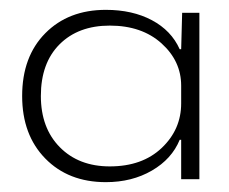

<svg xmlns="http://www.w3.org/2000/svg" viewBox="-20 -755 466 390"><path d="M195 -385Q119 -385 72 -433Q25 -481 25 -560Q25 -640 72 -687.5Q119 -735 195 -735Q249 -735 288.5 -714Q328 -693 345 -655H348L350 -729H385V-391H348V-471H345Q329 -432 288.5 -408.5Q248 -385 195 -385ZM203 -417Q269 -417 308.5 -454.5Q348 -492 348 -545V-581Q348 -631 308 -667Q268 -703 203 -703Q139 -703 101 -665Q63 -627 63 -560Q63 -495 101.5 -456Q140 -417 203 -417Z"/></svg>

Font: Mona Sans Expanded ExtraLight
Style: Regular
Weight: 200
Width: 7
Designer: Deni Anggara
Foundry: GitHub
Version: Version 1.001;gftools[0.9.33]